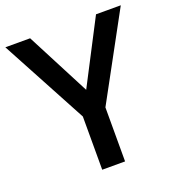

<svg xmlns="http://www.w3.org/2000/svg" viewBox="-130 -819 852 925"><g transform="rotate(-20 296.0 -357.0)"><path d="M354 0H236.8V-272.9L0 -713.9H127L295.9 -388.2L464.8 -713.9H591.8L354 -276.9Z"/></g></svg>

Font: OpenSans-Semibold
Style: Regular
Weight: 600
Foundry: Ascender Corporation
Version: Version 1.10